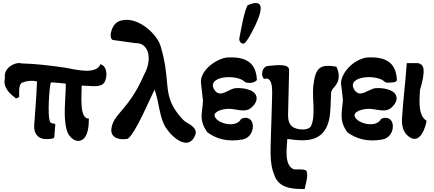

<svg xmlns="http://www.w3.org/2000/svg" viewBox="-20 -930 2894 1281"><path d="M342 -14 349 -101C343 -110 321 -102 316 -115C294 -144 309 -349 319 -380C353 -380 387 -375 419 -372C419 -267 398 -144 428 -54C439 -16 489 32 534 -1C566 -26 573 -84 573 -139C508 -135 525 -294 525 -359C548 -359 580 -355 605 -355C655 -355 679 -366 687 -408C696 -449 685 -492 650 -502C623 -430 488 -465 417 -478C320 -492 229 -504 123 -507C87 -519 1 -481 13 -409C-4 -343 53 -299 87 -273L108 -282C108 -316 103 -369 129 -379C161 -392 193 -394 227 -387C223 -286 215 -190 208 -91C206 -38 234 -3 286 -2C297 -2 341 -2 342 -14Z M742 -662 885 -642C968 -646 1003 -542 940 -429C838 -193 734 -172 723 -69C717 -12 774 7 832 -4C883 -38 983 -276 1011 -332C1042 -253 1042 -147 1086 -79C1130 -10 1240 82 1283 -30C1300 -74 1247 -100 1220 -116C1191 -135 1154 -186 1137 -216C1074 -329 1114 -416 1051 -624C1024 -712 880 -837 769 -786C720 -763 698 -659 742 -662Z M1632 -895C1608 -852 1588 -730 1577 -675C1573 -653 1591 -634 1609 -640C1621 -644 1652 -699 1658 -711C1739 -862 1749 -946 1632 -895ZM1489 -546C1401 -528 1313 -449 1321 -376L1334 -261C1334 -185 1300 -135 1364 -47C1424 -3 1498 18 1596 1C1640 -6 1669 -46 1667 -92C1665 -133 1632 -157 1589 -137C1556 -73 1434 -105 1414 -150C1400 -182 1449 -198 1488 -203C1544 -211 1605 -174 1651 -207C1675 -225 1707 -263 1685 -300C1667 -331 1608 -345 1554 -342C1505 -339 1449 -271 1410 -331C1353 -424 1560 -437 1612 -385C1624 -373 1675 -372 1694 -396C1689 -515 1617 -555 1489 -546Z M1909 -463C1909 -512 1801 -492 1762 -489C1729 -481 1717 -428 1742 -403C1793 -420 1796 -353 1796 -309L1792 -164C1786 85 1773 150 1814 248C1850 333 1949 331 2013 331C2018 297 2037 253 2026 213C2020 193 1946 204 1939 199C1874 172 1894 54 1897 -3C2023 16 2137 17 2174 -124C2188 -181 2185 -245 2189 -310C2191 -346 2240 -357 2240 -423C2240 -447 2233 -469 2224 -485C2108 -506 2084 -472 2070 -355C2062 -270 2087 -160 2056 -91C2040 -57 1973 -63 1942 -78C1911 -94 1902 -122 1902 -164C1903 -264 1908 -363 1909 -463Z M2423 -546C2335 -528 2260 -449 2255 -376C2255 -366 2259 -342 2261 -328L2268 -261C2260 -171 2243 -123 2298 -47C2358 -3 2432 18 2530 1C2574 -6 2603 -46 2601 -92C2599 -133 2566 -157 2523 -137C2490 -73 2368 -105 2348 -150C2334 -182 2383 -198 2422 -203C2478 -211 2539 -174 2585 -207C2609 -225 2641 -263 2619 -300C2601 -331 2542 -345 2488 -342C2439 -339 2383 -271 2344 -331C2287 -424 2494 -437 2546 -385C2558 -373 2592 -380 2611 -382C2619 -383 2625 -387 2628 -396C2623 -515 2551 -555 2423 -546Z M2694 -509C2685 -379 2670 -269 2662 -138C2659 -78 2677 -34 2721 -10C2784 23 2818 -75 2826 -124C2771 -159 2777 -246 2782 -330C2792 -360 2814 -443 2804 -478C2800 -494 2789 -504 2769 -509Z"/></svg>

Font: Philokalia
Style: Regular
Weight: 400
Version: Version 001.010